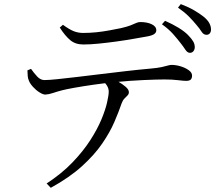

<svg xmlns="http://www.w3.org/2000/svg" viewBox="-20 -830 1040 918"><path d="M886.4 -577.5Q875.5 -578.3 866.3 -592.4Q857.2 -606.5 842.2 -625.6Q826.8 -645.4 806.8 -668.1Q786.7 -690.7 754.3 -714L769.2 -730.5Q804.8 -714.8 833 -697.6Q861.2 -680.4 878.4 -663.2Q895.8 -645.6 903.9 -631.6Q911.9 -617.7 911.2 -602.3Q910.4 -591.2 903.6 -583.9Q896.8 -576.7 886.4 -577.5ZM202.9 47.3Q275.2 0.1 326.2 -53.2Q377.3 -106.4 411.5 -159.5Q445.7 -212.6 465 -259.2Q484.4 -305.9 492.1 -340.8Q499.9 -375.8 499.9 -391.7Q499.9 -406.7 491.5 -420.5Q483.1 -434.2 462.6 -452.2L506 -460.8Q523.9 -451.8 544.7 -440Q565.6 -428.1 580.9 -414.9Q596.2 -401.6 596.2 -389.4Q596.2 -380.1 589.8 -373.7Q583.3 -367.2 575.2 -359Q567 -350.8 561.5 -335.8Q548.2 -296.5 526.9 -247.1Q505.7 -197.6 468.7 -143.7Q431.8 -89.8 372.3 -35.7Q312.7 18.5 222.8 68ZM196.7 -377.8Q185.6 -377.8 168.8 -388.4Q151.9 -398.9 137.6 -414.8Q123.2 -430.6 118 -444.7Q113.6 -454.4 112.6 -466.1Q111.6 -477.8 111.2 -493.6L128.3 -500.8Q142.4 -480.6 158.1 -463.9Q173.8 -447.2 192.5 -447.2Q213.3 -447.2 253.7 -451.4Q294.1 -455.6 347.5 -461.9Q401 -468.2 461.3 -475.6Q521.6 -482.9 582.5 -490Q643.4 -497.1 698.5 -501.9Q733.9 -505.1 753.1 -509.3Q772.3 -513.5 782.4 -516.6Q792.5 -519.7 800.3 -519.7Q820.9 -519.7 843.3 -513Q865.8 -506.2 882 -494.7Q898.3 -483.2 898.3 -468.7Q898.3 -456.6 892.4 -450Q886.5 -443.4 869.8 -443.4Q857.9 -443.4 830.8 -446.7Q803.6 -450.1 766.9 -450.1Q731.2 -450.1 665.3 -447.2Q599.4 -444.4 525.2 -436.8Q479.4 -432.3 428.2 -425.1Q377 -417.8 335.8 -410.4Q294.6 -403 276.5 -398.2Q253.7 -392.3 233.7 -385.5Q213.8 -378.6 196.7 -377.8ZM378.1 -617.3Q340.3 -617.3 315.5 -638.3Q290.6 -659.3 265.8 -698.2L280.9 -711.5Q309.7 -690.4 331.2 -681.4Q352.7 -672.5 377.7 -672.5Q408.2 -672.5 440.3 -675.7Q472.4 -679 502.7 -684.7Q533 -690.4 558.1 -695.4Q588.2 -702.4 604.5 -708.8Q620.7 -715.2 630.7 -719.9Q640.7 -724.6 650.4 -724.6Q683.4 -724.6 705.3 -714.1Q727.3 -703.6 727.3 -685.2Q727.3 -674.5 717.6 -667.4Q707.9 -660.2 683.9 -655.8Q655.5 -650.9 616.5 -644Q577.5 -637.1 534.9 -631.3Q492.4 -625.5 451.9 -621.4Q411.5 -617.3 378.1 -617.3ZM965.4 -663.7Q952.5 -664.5 943.6 -678.7Q934.7 -692.9 918.6 -711.7Q902.2 -731.7 882.6 -751.4Q863.1 -771.2 831.1 -793.6L844.4 -810.4Q881.4 -796.3 907.8 -780.9Q934.1 -765.6 952.5 -751Q972.1 -735.3 980.5 -719.9Q988.9 -704.5 988.9 -689.1Q988.9 -677.3 982.8 -670.1Q976.7 -662.9 965.4 -663.7Z"/></svg>

Font: Noto Serif KR ExtraLight
Style: Regular
Weight: 200
Designer: Ryoko NISHIZUKA 西塚涼子 (kana & ideographs); Frank Grießhammer (Latin, Greek & Cyrillic); Wenlong ZHANG 张文龙 (bopomofo); San
Foundry: Adobe
Version: Version 2.002-H1;hotconv 1.1.0;makeotfexe 2.6.0